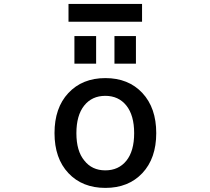

<svg xmlns="http://www.w3.org/2000/svg" viewBox="-20 -920 1040 951"><path d="M397.5 -125Q435.5 -76.2 501.5 -76.2Q567.4 -76.2 606 -124Q644.5 -171.9 644.5 -260.3Q644.5 -348.6 606 -397Q567.4 -445.3 501.5 -445.3Q435.5 -445.3 397 -397Q358.4 -348.6 358.4 -260.3Q358.4 -171.9 397.5 -125ZM318.4 -459Q387.7 -533.2 502 -533.2Q616.2 -533.2 685.1 -459.5Q753.9 -385.7 753.9 -260.7Q753.9 -135.7 685.1 -62.5Q616.2 10.7 502 10.7Q387.7 10.7 318.8 -62.5Q250 -135.7 250 -260.7Q250 -385.7 318.4 -459ZM319.3 -812.5V-900.4H683.6V-812.5ZM348.6 -604.5V-741.2H456.1V-604.5ZM546.9 -604.5V-741.2H653.3V-604.5Z"/></svg>

Font: Gen Shin Gothic Monospace Medium
Style: Regular
Weight: 500
Designer: [Source Han Sans]
Ryoko NISHIZUKA  (kana & ideographs); Paul D. Hunt (Latin, Greek & Cyrillic); Wenlong ZHANG  (bopomofo
Version: Version 1.002.20150607